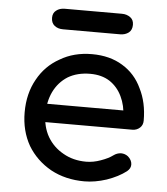

<svg xmlns="http://www.w3.org/2000/svg" viewBox="-53 -784 727 836"><g transform="rotate(5 310.5 -366.5)"><path d="M346.7 3.9Q263.7 3.9 199.2 -31.2Q134.8 -67.4 97.7 -128.9Q61.5 -192.4 61.5 -273.4Q61.5 -355.5 96.7 -418Q130.9 -480.5 192.4 -514.6Q252.9 -550.8 332 -550.8Q410.2 -550.8 465.8 -516.6Q522.5 -482.4 550.8 -420.9Q581.1 -361.3 581.1 -282.2Q581.1 -262.7 568.4 -251Q554.7 -238.3 535.2 -238.3Q400.4 -238.3 131.8 -238.3Q131.8 -257.8 131.8 -318.4Q232.4 -318.4 532.2 -318.4Q521.5 -310.5 491.2 -290Q490.2 -339.8 470.7 -379.9Q452.1 -418.9 417 -442.4Q381.8 -464.8 332 -464.8Q275.4 -464.8 234.4 -440.4Q194.3 -415 172.9 -371.1Q152.3 -328.1 152.3 -273.4Q152.3 -217.8 176.8 -174.8Q202.1 -131.8 246.1 -107.4Q290 -82 346.7 -82Q377.9 -82 410.2 -93.8Q443.4 -105.5 462.9 -120.1Q477.5 -130.9 495.1 -131.8Q512.7 -131.8 526.4 -121.1Q543 -106.4 543.9 -87.9Q544.9 -70.3 528.3 -56.6Q494.1 -30.3 443.4 -12.7Q392.6 3.9 346.7 3.9ZM196.3 -647.5Q173.8 -647.5 159.2 -659.2Q144.5 -670.9 144.5 -693.4Q144.5 -714.8 159.2 -725.6Q173.8 -737.3 196.3 -737.3Q279.3 -737.3 446.3 -737.3Q467.8 -737.3 483.4 -725.6Q498 -714.8 498 -693.4Q498 -670.9 483.4 -659.2Q467.8 -647.5 446.3 -647.5Q362.3 -647.5 196.3 -647.5Z"/></g></svg>

Font: Abed
Style: Bold
Weight: 700
Designer: Johan Aakerlund
Version: Version 3.105